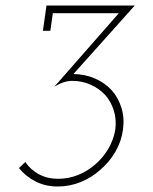

<svg xmlns="http://www.w3.org/2000/svg" viewBox="-20 -670 555 698"><path d="M177 -354Q192 -364 209 -370Q226 -376 242 -376Q279 -376 310 -362Q341 -348 363 -324Q384 -300 394 -267.5Q404 -235 399 -198Q393 -162 374 -129.5Q355 -97 327 -73Q299 -48 264 -34Q229 -20 192 -20Q152 -20 121.5 -36.5Q91 -53 72 -81L49 -59Q73 -29 109 -10.5Q145 8 190 8Q233 8 273 -8Q313 -24 345 -53Q377 -80 399 -117.5Q421 -155 427 -198Q433 -241 421.5 -278Q410 -315 386 -342Q361 -369 325.5 -384.5Q290 -400 247 -401L470 -650H149L136 -558H163L172 -622H412Z"/></svg>

Font: Josefin Slab Thin Light
Style: Italic
Weight: 300
Italic angle: -12°
Version: Version 2.000